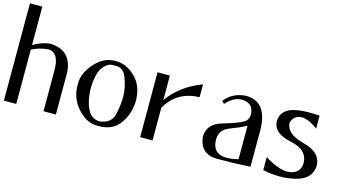

<svg xmlns="http://www.w3.org/2000/svg" viewBox="-80 -1056 2576 1395"><g transform="rotate(15 1208.0 -359.0)"><path d="M93 -443C135 -468.3 176.7 -483 218 -487C325.3 -483.7 383 -428 391 -320V0H298V-306C298.7 -393.3 272.7 -439.3 220 -444C171.3 -440 129 -428 93 -408V0H0V-732H93Z M556 -415C602 -465.7 653.7 -490 711 -488C763.7 -489.3 812.7 -468.2 858 -424.5C903.3 -380.8 926.3 -321.7 927 -247C925.7 -180.3 906.5 -121.8 869.5 -71.5C832.5 -21.2 778.3 2.7 707 0C653.7 3.3 603.2 -20.8 555.5 -72.5C507.8 -124.2 485.3 -186.3 488 -259C487.3 -312.3 510 -364.3 556 -415ZM830 -252C830 -295.3 820.8 -341.3 802.5 -390C784.2 -438.7 752.7 -460 708 -454C678.7 -458 651.5 -444.3 626.5 -413C601.5 -381.7 588 -327.7 586 -251C586.7 -191.7 596.8 -141 616.5 -99C636.2 -57 667 -35.3 709 -34C767 -40.7 801.7 -67.3 813 -114C824.3 -160.7 830 -206.7 830 -252Z M1025 -488H1118V-304C1176 -386 1259 -447.7 1367 -489V-392C1255 -389.3 1172 -340.7 1118 -246V0H1025Z M1533 -409C1569 -456.3 1619.7 -483 1685 -489C1805 -492.3 1861.7 -409 1855 -239V0C1774.3 5.3 1691.2 7.8 1605.5 7.5C1519.8 7.2 1472.7 -36.3 1464 -123C1465.3 -187 1502.5 -229.5 1575.5 -250.5C1648.5 -271.5 1699 -290.3 1727 -307C1755 -323.7 1765 -351.3 1757 -390C1749 -428.7 1723 -450 1679 -454C1635 -458 1592.3 -437 1551 -391ZM1757 -30V-281C1723 -263.7 1682 -245.8 1634 -227.5C1586 -209.2 1562 -175 1562 -125C1563.3 -29 1628.3 2.7 1757 -30Z M2244 -488C2140 -495.3 2065.7 -488.8 2021 -468.5C1976.3 -448.2 1954 -413.7 1954 -365C1958 -307 2003.5 -269.2 2090.5 -251.5C2177.5 -233.8 2221 -190.7 2221 -122C2218.3 -74 2192.7 -45.5 2144 -36.5C2095.3 -27.5 2031 -48 1951 -98V0C2040.3 18.7 2123 18.2 2199 -1.5C2275 -21.2 2314.7 -64 2318 -130C2316.7 -198 2271.8 -243 2183.5 -265C2095.2 -287 2049.3 -325.7 2046 -381C2055.3 -417 2077.2 -437.5 2111.5 -442.5C2145.8 -447.5 2190 -430.3 2244 -391Z"/></g></svg>

Font: Neocyr
Style: Regular
Weight: 400
Designer: Viktar Palstsiuk <vipals@gmail.com>
Version: 1.00